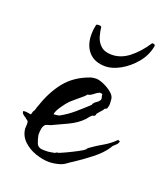

<svg xmlns="http://www.w3.org/2000/svg" viewBox="-95 -445 439 512"><g transform="rotate(20 125.0 -189.0)"><path d="M101 7Q83 7 62.5 0Q42 -7 27.5 -21Q13 -35 11 -55Q11 -60 11.5 -65Q12 -70 11 -74Q11 -77 5 -80L2 -83Q-2 -85 -6 -88.5Q-10 -92 -10 -97Q-7 -98 -5 -98Q0 -98 4.5 -97Q9 -96 13 -96Q12 -96 14 -100Q14 -102 15 -104.5Q16 -107 17 -108Q18 -108 20 -115.5Q22 -123 23 -124Q37 -167 61.5 -197.5Q86 -228 129 -243Q133 -244 136.5 -244.5Q140 -245 144 -245Q152 -245 165 -239.5Q178 -234 188.5 -225.5Q199 -217 200 -208Q200 -204 200.5 -201Q201 -198 201 -194Q201 -188 198 -180L192 -177Q190 -173 188 -171L182 -164Q174 -156 176 -153L174 -152Q174 -152 174 -151Q174 -151 174 -151Q174 -151 174 -151Q174 -151 173 -151L174 -152L173 -151V-150L168 -149Q164 -146 161 -142.5Q158 -139 155 -135Q140 -119 116 -107.5Q92 -96 72 -87Q69 -86 63.5 -84.5Q58 -83 56 -80Q52 -75 51 -67Q50 -59 50 -52Q52 -40 56.5 -29Q61 -18 76 -18H85Q90 -18 95.5 -19Q101 -20 107 -21L114 -25L115 -24Q121 -26 136 -33Q151 -40 165 -47.5Q179 -55 182 -58L183 -59L184 -61L187 -64Q205 -77 222 -86.5Q239 -96 255 -112L257 -110H260Q259 -103 255 -99.5Q251 -96 246 -91L243 -86Q231 -67 206.5 -48Q182 -29 162 -16Q155 -12 148 -6.5Q141 -1 132 2Q115 7 101 7ZM69 -117Q75 -117 77.5 -117.5Q80 -118 85 -119Q105 -130 122.5 -145Q140 -160 156 -175Q158 -182 166 -187L170 -190Q172 -192 173.5 -194Q175 -196 175 -198Q176 -199 174 -205L173 -210V-212Q170 -213 165 -213Q158 -210 151 -204Q144 -198 136 -197Q132 -191 119 -181Q112 -175 105.5 -169.5Q99 -164 97 -162Q90 -155 80 -140.5Q70 -126 69 -117ZM155 -284Q124 -284 107.5 -302.5Q91 -321 91 -352Q91 -365 94 -378Q94 -381 98.5 -381.5Q103 -382 107 -381L109 -379Q110 -368 114 -353.5Q118 -339 129 -329Q140 -319 160 -319Q186 -319 209 -337Q232 -355 251 -384L253 -385Q261 -385 260 -379Q255 -352 237 -330.5Q219 -309 196.5 -296.5Q174 -284 155 -284Z"/></g></svg>

Font: Qwitcher Grypen
Style: Bold
Weight: 700
Designer: Robert E. Leuschke
Foundry: Robert E. Leuschke
Version: Version 1.100; ttfautohint (v1.8.3)